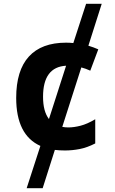

<svg xmlns="http://www.w3.org/2000/svg" viewBox="-20 -780 603 1008"><path d="M120 208 192 -14Q65 -71 65 -266Q65 -410 131.5 -483Q198 -556 327 -556Q346 -556 365 -554L432 -760H514L444 -540Q471 -532 496 -521L454 -409Q430 -420 407 -426L307 -114Q322 -111 339 -111Q368 -111 403 -120Q438 -129 480 -154V-27Q437 -5 398 2.5Q359 10 321 10Q293 10 268 7L204 208ZM206 -272Q206 -195 237 -155L327 -435Q206 -428 206 -272Z"/></svg>

Font: Noto Sans Mono SemiCondensed
Style: Bold
Weight: 700
Width: 4
Designer: Monotype Design Team
Foundry: Monotype Imaging Inc.
Version: Version 2.014